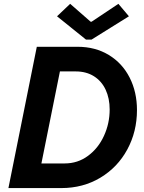

<svg xmlns="http://www.w3.org/2000/svg" viewBox="-20 -958 735 978"><path d="M167.5 -719.7H375Q465.3 -719.7 534.2 -678Q603 -636.2 640.4 -562.7Q677.7 -489.3 677.7 -397.5Q677.7 -287.6 628.4 -196.5Q579.1 -105.5 491 -52.7Q402.8 0 292.5 0H22.9ZM538.6 -400.4Q538.6 -457 518.1 -501Q497.6 -544.9 458.5 -569.6Q419.4 -594.2 365.7 -594.2H285.2L190.9 -125.5H309.6Q376 -125.5 428.2 -164.1Q480.5 -202.6 509.5 -265.9Q538.6 -329.1 538.6 -400.4ZM270.5 -875 337.4 -938.5 441.9 -847.2H446.3L583 -938.5L636.7 -875L446.3 -756.3H418Z"/></svg>

Font: Reddit Sans Fudge
Style: Bold
Weight: 700
Italic angle: -11.25°
Designer: Stephen Hutchings
Version: Version 1.013